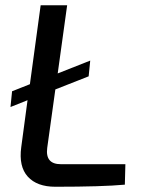

<svg xmlns="http://www.w3.org/2000/svg" viewBox="-20 -710 550 732"><path d="M458 -84 456 -6Q370 2 191 2Q121 2 86 -36.5Q51 -75 61 -149L85 -328L20 -302L26 -362L94 -389L135 -690H236L200 -430L324 -479L318 -419L191 -369L160 -146Q152 -84 212 -84Z"/></svg>

Font: Exo 2.0 Medium
Style: Italic
Weight: 500
Italic angle: -8°
Designer: Natanael Gama
Version: Version 1.001;PS 001.001;hotconv 1.0.70;makeotf.lib2.5.58329